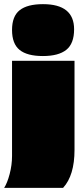

<svg xmlns="http://www.w3.org/2000/svg" viewBox="-34 -812 407 925"><path d="M325 -90Q325 33 270 93H-14Q1 70 12.5 26.5Q24 -17 24 -61V-519H325ZM173 -792Q323 -792 323 -671Q323 -602 285.5 -572Q248 -542 172.5 -542Q97 -542 60.5 -571.5Q24 -601 24 -667.5Q24 -734 61 -763Q98 -792 173 -792Z"/></svg>

Font: Erica One
Style: Regular
Weight: 400
Designer: Miguel Hernandez
Foundry: Miguel Hernandez
Version: Version 1.003